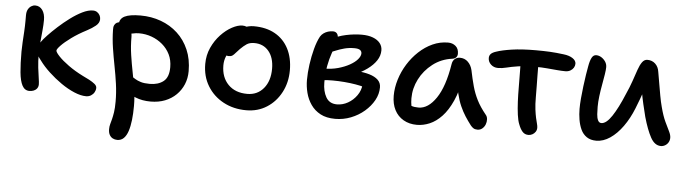

<svg xmlns="http://www.w3.org/2000/svg" viewBox="-48 -712 4183 1172"><g transform="rotate(5 2044.0 -126.5)"><path d="M483 12Q451 12 410.5 -5Q370 -22 329 -50.5Q288 -79 251.5 -113Q215 -147 191 -180Q177 -197 168.5 -213Q160 -229 160 -246Q160 -257 165 -270Q170 -283 180 -295Q190 -310 214.5 -336Q239 -362 272.5 -392.5Q306 -423 343 -450.5Q380 -478 415.5 -495.5Q451 -513 480 -513Q495 -513 505.5 -506Q516 -499 522 -488Q528 -477 528 -464Q528 -441 506 -423Q484 -405 455 -390Q401 -362 361.5 -333Q322 -304 300.5 -281.5Q279 -259 279 -250Q279 -240 301.5 -216Q324 -192 363.5 -163.5Q403 -135 453 -110Q473 -101 493.5 -90Q514 -79 527.5 -68Q541 -57 541 -44Q541 -30 533.5 -17Q526 -4 513 4Q500 12 483 12ZM136 10Q107 10 92 -18Q77 -46 72 -98.5Q67 -151 67 -225Q67 -251 69 -283Q71 -315 73 -349Q75 -383 75 -414Q75 -422 75 -430.5Q75 -439 75 -448Q75 -470 82.5 -484Q90 -498 102 -505.5Q114 -513 126 -513Q154 -513 170.5 -490Q187 -467 187 -429Q187 -401 183.5 -364Q180 -327 176.5 -290.5Q173 -254 173 -225Q173 -174 177.5 -136Q182 -98 186 -73Q190 -48 190 -35Q190 -21 182.5 -10.5Q175 0 162.5 5Q150 10 136 10Z M878 10Q827 10 786 -6.5Q745 -23 721 -49Q697 -75 697 -105Q697 -119 705.5 -129.5Q714 -140 728 -140Q740 -140 750.5 -133.5Q761 -127 774.5 -118.5Q788 -110 809 -103.5Q830 -97 864 -97Q916 -97 948 -122.5Q980 -148 980 -209Q980 -253 963 -287.5Q946 -322 916.5 -347Q887 -372 850 -385.5Q813 -399 773 -399Q753 -399 734.5 -394.5Q716 -390 699 -390Q684 -390 671.5 -397Q659 -404 651.5 -416.5Q644 -429 644 -443Q644 -477 675 -492.5Q706 -508 772 -508Q839 -508 897.5 -486.5Q956 -465 1000 -424.5Q1044 -384 1069 -326Q1094 -268 1094 -195Q1094 -151 1078.5 -114Q1063 -77 1034.5 -49Q1006 -21 966.5 -5.5Q927 10 878 10ZM696 261Q681 261 668.5 254.5Q656 248 648.5 234.5Q641 221 641 200Q641 183 645 169Q649 155 653.5 137.5Q658 120 662 94.5Q666 69 666 29Q666 -26 658.5 -79.5Q651 -133 640.5 -186.5Q630 -240 621.5 -295Q613 -350 612 -406Q611 -423 616 -434Q621 -445 630.5 -450.5Q640 -456 653 -456Q674 -456 690.5 -444.5Q707 -433 717.5 -414.5Q728 -396 728 -374Q728 -315 736 -262Q744 -209 754 -158.5Q764 -108 772 -58Q780 -8 780 46Q780 92 775.5 131.5Q771 171 761.5 200Q752 229 736 245Q720 261 696 261Z M1465 12Q1386 12 1324 -21.5Q1262 -55 1226.5 -113.5Q1191 -172 1191 -248Q1191 -302 1212 -348Q1233 -394 1265.5 -428.5Q1298 -463 1333.5 -482Q1369 -501 1397 -501Q1410 -501 1420.5 -497Q1431 -493 1437 -485Q1443 -477 1443 -463Q1443 -437 1432.5 -417.5Q1422 -398 1390 -384Q1361 -368 1341.5 -347.5Q1322 -327 1312 -302.5Q1302 -278 1302 -249Q1302 -176 1345 -132Q1388 -88 1462 -88Q1524 -88 1562 -133.5Q1600 -179 1600 -254Q1600 -322 1567 -361.5Q1534 -401 1479 -401Q1450 -401 1432 -389Q1414 -377 1394 -357Q1379 -342 1370 -331Q1361 -320 1352.5 -314Q1344 -308 1330 -308Q1314 -308 1304 -318.5Q1294 -329 1294 -356Q1294 -380 1309 -406Q1324 -432 1348.5 -454Q1373 -476 1404 -489.5Q1435 -503 1467 -503Q1543 -503 1597 -472.5Q1651 -442 1680 -386Q1709 -330 1709 -254Q1709 -179 1677 -118.5Q1645 -58 1590 -23Q1535 12 1465 12Z M2010 17Q1956 17 1919.5 -2.5Q1883 -22 1860.5 -54.5Q1838 -87 1828 -126Q1818 -165 1818 -205Q1818 -249 1825 -299.5Q1832 -350 1844.5 -397Q1857 -444 1874 -475Q1882 -488 1894 -496.5Q1906 -505 1920.5 -509.5Q1935 -514 1951 -514Q1966 -514 1974.5 -504.5Q1983 -495 1983 -477Q1983 -461 1974.5 -437Q1966 -413 1954 -379Q1942 -345 1933.5 -300.5Q1925 -256 1925 -198Q1925 -145 1946 -108.5Q1967 -72 2013 -72Q2048 -72 2080 -90Q2112 -108 2134 -139Q2156 -170 2159 -208L2171 -191Q2148 -198 2115.5 -203.5Q2083 -209 2046.5 -212Q2010 -215 1974.5 -215Q1939 -215 1912 -212L1916 -283Q1962 -283 2001.5 -294Q2041 -305 2071.5 -322Q2102 -339 2118.5 -358.5Q2135 -378 2135 -395Q2135 -408 2124.5 -415.5Q2114 -423 2089 -423Q2057 -423 2028.5 -415.5Q2000 -408 1973 -396.5Q1946 -385 1917 -376Q1901 -373 1888.5 -381.5Q1876 -390 1876 -406Q1877 -423 1892.5 -437.5Q1908 -452 1927 -460Q1982 -488 2032 -498.5Q2082 -509 2127 -509Q2168 -509 2196.5 -498Q2225 -487 2240 -468Q2255 -449 2255 -424Q2255 -391 2235.5 -361.5Q2216 -332 2181.5 -307Q2147 -282 2104 -263.5Q2061 -245 2014 -237L2026 -286Q2075 -288 2118 -285Q2161 -282 2194.5 -272Q2228 -262 2247 -244Q2266 -226 2266 -198Q2266 -157 2245 -119Q2224 -81 2188 -50Q2152 -19 2106 -1Q2060 17 2010 17Z M2510 10Q2463 10 2427.5 -10.5Q2392 -31 2373 -68Q2354 -105 2354 -155Q2354 -204 2369.5 -254.5Q2385 -305 2413 -350Q2441 -395 2479 -430.5Q2517 -466 2562 -486.5Q2607 -507 2657 -507Q2684 -507 2703 -491Q2722 -475 2722 -444Q2722 -431 2714 -422Q2706 -413 2691 -411Q2623 -402 2571.5 -362Q2520 -322 2491.5 -266Q2463 -210 2463 -149Q2463 -124 2467 -103.5Q2471 -83 2485 -51L2428 -131Q2451 -109 2467.5 -102.5Q2484 -96 2511 -96Q2570 -96 2618.5 -167.5Q2667 -239 2689 -377Q2692 -398 2705 -409.5Q2718 -421 2737 -421Q2766 -421 2786 -401.5Q2806 -382 2813 -352Q2824 -298 2836 -254.5Q2848 -211 2868 -171.5Q2888 -132 2923 -89Q2933 -78 2934 -61.5Q2935 -45 2929 -29.5Q2923 -14 2910.5 -3.5Q2898 7 2881 7Q2866 7 2856.5 1Q2847 -5 2839 -15Q2819 -41 2802 -67.5Q2785 -94 2770.5 -126.5Q2756 -159 2745.5 -202.5Q2735 -246 2728 -305L2767 -307Q2752 -219 2724.5 -158Q2697 -97 2662 -60Q2627 -23 2588 -6.5Q2549 10 2510 10Z M2973 -379Q2947 -379 2929.5 -395.5Q2912 -412 2912 -435Q2912 -450 2921.5 -460Q2931 -470 2953 -477Q2987 -489 3047.5 -498Q3108 -507 3195 -507Q3242 -507 3280.5 -505Q3319 -503 3365 -497Q3400 -493 3421 -479Q3442 -465 3442 -446Q3442 -433 3435 -421.5Q3428 -410 3415 -402.5Q3402 -395 3384 -395Q3364 -395 3334.5 -397.5Q3305 -400 3271.5 -403Q3238 -406 3204 -406Q3136 -406 3094 -399.5Q3052 -393 3025 -386Q2998 -379 2973 -379ZM3194 12Q3171 12 3157 -4Q3143 -20 3133 -47Q3124 -68 3119 -105Q3114 -142 3112 -185Q3110 -228 3110 -269Q3110 -328 3109 -371Q3108 -414 3108 -442L3217 -449Q3217 -435 3217 -409.5Q3217 -384 3217.5 -352Q3218 -320 3218.5 -286Q3219 -252 3219 -222Q3219 -177 3223 -146.5Q3227 -116 3231.5 -95.5Q3236 -75 3240 -61Q3244 -47 3244 -36Q3244 -22 3236.5 -11Q3229 0 3217.5 6Q3206 12 3194 12Z M3609 11Q3574 11 3550.5 -5Q3527 -21 3514.5 -48Q3502 -75 3496.5 -108Q3491 -141 3491 -174Q3491 -201 3494 -237.5Q3497 -274 3502 -312.5Q3507 -351 3512 -384.5Q3517 -418 3521 -437Q3527 -472 3537 -490.5Q3547 -509 3564 -509Q3581 -509 3596 -499.5Q3611 -490 3621 -475Q3631 -460 3631 -441Q3631 -426 3626.5 -397Q3622 -368 3615.5 -333Q3609 -298 3604.5 -262Q3600 -226 3600 -196Q3600 -173 3601.5 -150.5Q3603 -128 3610 -113.5Q3617 -99 3631 -99Q3661 -99 3695 -150Q3729 -201 3765 -288Q3785 -332 3798.5 -371.5Q3812 -411 3822.5 -441.5Q3833 -472 3846 -490Q3859 -508 3878 -508Q3907 -508 3926.5 -489.5Q3946 -471 3950 -441Q3955 -413 3961.5 -374.5Q3968 -336 3975 -297Q3982 -258 3990 -229Q4004 -175 4020 -141Q4036 -107 4047 -85Q4058 -63 4058 -46Q4058 -31 4051 -18.5Q4044 -6 4031.5 1.5Q4019 9 4005 9Q3967 9 3942 -36.5Q3917 -82 3895 -160Q3886 -196 3876.5 -236Q3867 -276 3860.5 -316Q3854 -356 3849 -390L3896 -393Q3887 -362 3871.5 -316Q3856 -270 3831 -207Q3806 -144 3770.5 -94.5Q3735 -45 3693.5 -17Q3652 11 3609 11Z"/></g></svg>

Font: Shantell Sans Medium
Style: Regular
Weight: 500
Designer: Stephen Nixon, Anya Danilova, Shantell Martin
Foundry: Arrow Type
Version: Version 1.011;[c5ecc13dd]